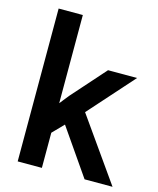

<svg xmlns="http://www.w3.org/2000/svg" viewBox="-113 -830 751 910"><g transform="rotate(15 263.0 -375.0)"><path d="M232.4 -226.6 179.7 -172.4V0H61V-750H179.7V-317.4L216.8 -363.8L362.8 -528.3H505.4L309.1 -308.1L526.4 0H389.2Z"/></g></svg>

Font: TypoPRO Roboto
Style: Regular
Weight: 500
Designer: Google
Version: Version 2.136; 2016